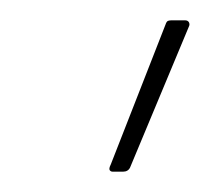

<svg xmlns="http://www.w3.org/2000/svg" viewBox="-20 -715 206 189"><path d="M91 -546Q89 -546 88 -547.5Q87 -549 89 -553L143 -691Q144 -694 145.5 -694.5Q147 -695 149 -695H162Q165 -695 166 -693Q167 -691 166 -689L108 -550Q106 -546 101 -546Z"/></svg>

Font: Sofia Sans Thin
Style: Italic
Weight: 250
Italic angle: -9°
Version: Version 4.100-B